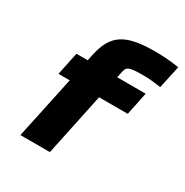

<svg xmlns="http://www.w3.org/2000/svg" viewBox="-164 -842 938 975"><g transform="rotate(30 305.0 -355.0)"><path d="M472 -575C510 -575 531 -573 581 -566L610 -699C565 -706 522 -710 471 -710C302 -710 231 -673 202 -537L194 -500H128L100 -366H166L88 0H261L338 -366H506L534 -500H367L373 -529C380 -564 383 -575 472 -575Z"/></g></svg>

Font: LT Wave Black
Style: Italic
Weight: 900
Designer: Daniel Lyons
Version: Version 2.5 (Glyphs App)